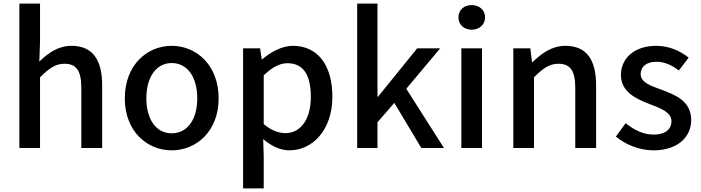

<svg xmlns="http://www.w3.org/2000/svg" viewBox="-20 -817 3871 1060"><path d="M87 0H201V-390C250 -439 285 -465 336 -465C401 -465 429 -427 429 -332V0H544V-346C544 -486 492 -564 375 -564C300 -564 245 -523 197 -477L201 -586V-797H87Z M928 13C1064 13 1187 -92 1187 -274C1187 -458 1064 -564 928 -564C792 -564 669 -458 669 -274C669 -92 792 13 928 13ZM928 -81C842 -81 788 -158 788 -274C788 -391 842 -469 928 -469C1015 -469 1069 -391 1069 -274C1069 -158 1015 -81 928 -81Z M1322 223H1436V45L1433 -49C1480 -9 1529 13 1578 13C1702 13 1815 -95 1815 -284C1815 -453 1737 -564 1597 -564C1536 -564 1476 -530 1428 -490H1425L1416 -550H1322ZM1556 -82C1522 -82 1479 -95 1436 -132V-401C1483 -446 1524 -468 1567 -468C1659 -468 1696 -397 1696 -282C1696 -153 1636 -82 1556 -82Z M1952 0H2064V-142L2157 -249L2306 0H2431L2223 -327L2410 -550H2283L2067 -283H2064V-797H1952Z M2527 0H2641V-550H2527ZM2584 -653C2626 -653 2658 -681 2658 -721C2658 -762 2626 -789 2584 -789C2542 -789 2511 -762 2511 -721C2511 -681 2542 -653 2584 -653Z M2814 0H2928V-390C2977 -439 3012 -465 3063 -465C3128 -465 3156 -427 3156 -332V0H3271V-346C3271 -486 3219 -564 3102 -564C3027 -564 2971 -523 2920 -474H2917L2908 -550H2814Z M3587 13C3723 13 3796 -62 3796 -154C3796 -258 3711 -292 3634 -321C3574 -343 3517 -361 3517 -408C3517 -446 3545 -476 3605 -476C3651 -476 3690 -456 3728 -428L3782 -499C3737 -534 3677 -564 3603 -564C3482 -564 3408 -495 3408 -403C3408 -310 3492 -271 3565 -243C3625 -220 3687 -198 3687 -148C3687 -106 3656 -74 3590 -74C3531 -74 3483 -98 3434 -137L3380 -63C3433 -19 3511 13 3587 13Z"/></svg>

Font: Source Han Sans KR Medium
Style: Regular
Weight: 500
Designer: Ryoko NISHIZUKA (kana & ideographs); Paul D. Hunt (Latin, Greek & Cyrillic); Wenlong ZHANG (bopomofo); Sandoll Communica
Foundry: Adobe Systems Incorporated
Version: Version 1.001;PS 1.001;hotconv 1.0.78;makeotf.lib2.5.61930